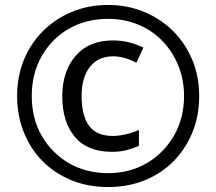

<svg xmlns="http://www.w3.org/2000/svg" viewBox="-20 -744 871 774"><path d="M416 10Q334 10 266.5 -18Q199 -46 150.5 -95.5Q102 -145 75.5 -212Q49 -279 49 -357Q49 -436 76.5 -503Q104 -570 154 -619.5Q204 -669 270.5 -696.5Q337 -724 416 -724Q493 -724 560 -696.5Q627 -669 677 -619.5Q727 -570 755 -503Q783 -436 783 -357Q783 -277 755.5 -210Q728 -143 679 -93.5Q630 -44 563 -17Q496 10 416 10ZM416 -46Q503 -46 572 -86.5Q641 -127 681.5 -197.5Q722 -268 722 -357Q722 -422 699 -479Q676 -536 635 -578.5Q594 -621 538 -644.5Q482 -668 416 -668Q326 -668 256.5 -627.5Q187 -587 147.5 -516.5Q108 -446 108 -357Q108 -267 148 -197Q188 -127 257.5 -86.5Q327 -46 416 -46ZM431 -132Q332 -132 281.5 -192.5Q231 -253 231 -356Q231 -456 284.5 -518.5Q338 -581 435 -581Q500 -581 558 -552L530 -491Q480 -517 436 -517Q376 -517 342.5 -474.5Q309 -432 309 -357Q309 -278 339 -237Q369 -196 435 -196Q459 -196 487 -202.5Q515 -209 540 -220V-156Q515 -145 489.5 -138.5Q464 -132 431 -132Z"/></svg>

Font: Noto Sans Sinhala UI SemiCondensed Medium
Style: Regular
Weight: 500
Width: 4
Designer: Jelle Bosma - Monotype Design Team
Foundry: Monotype Imaging Inc.
Version: Version 2.006; ttfautohint (v1.8.4.7-5d5b)